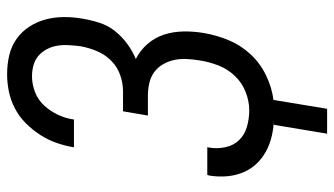

<svg xmlns="http://www.w3.org/2000/svg" viewBox="-220 -563 940 540"><g transform="rotate(-90 250.0 -293.0)"><path d="M144 157 169 7Q177 7 184.5 7.5Q192 8 199 8H201Q175 8 150.5 4Q126 0 104 -10Q82 -20 64.5 -36.5Q47 -53 37 -75Q27 -97 24.5 -122Q22 -147 26 -173L28 -180H106L105 -175Q101 -152 106 -129Q111 -106 126 -90.5Q141 -75 163.5 -68.5Q186 -62 210 -62Q235 -62 261 -72Q287 -82 306.5 -102.5Q326 -123 336 -149Q346 -175 350 -201Q353 -219 354 -237Q355 -255 351.5 -272Q348 -289 339.5 -304Q331 -319 317.5 -329Q304 -339 286.5 -343Q269 -347 251 -347H195L207 -417H263Q286 -417 309 -425Q332 -433 349.5 -450.5Q367 -468 376.5 -491Q386 -514 390 -537Q392 -553 393 -569.5Q394 -586 391.5 -601.5Q389 -617 382 -630.5Q375 -644 364 -654Q353 -664 337.5 -668.5Q322 -673 305 -673Q283 -673 261 -664.5Q239 -656 223 -638.5Q207 -621 197 -599.5Q187 -578 184 -556V-555H106V-557Q110 -581 118.5 -605Q127 -629 141 -650.5Q155 -672 173.5 -690.5Q192 -709 215 -721Q238 -733 262.5 -738Q287 -743 311 -743Q339 -743 364.5 -737Q390 -731 410.5 -716.5Q431 -702 445 -680.5Q459 -659 465.5 -634Q472 -609 472 -582Q472 -555 467 -528Q463 -505 455.5 -482Q448 -459 432.5 -439.5Q417 -420 396.5 -405Q376 -390 354 -381Q378 -369 396 -348.5Q414 -328 422.5 -302Q431 -276 431.5 -247Q432 -218 427 -189Q421 -154 407 -120Q393 -86 367.5 -58.5Q342 -31 307.5 -14.5Q273 2 239 6L214 157Z"/></g></svg>

Font: Iosevka
Style: Italic
Weight: 400
Italic angle: -9°
Monospace: yes
Designer: Belleve Invis
Foundry: Belleve Invis
Version: Version 32.5.0; ttfautohint (v1.8.4)